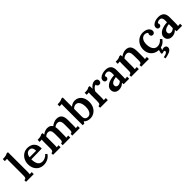

<svg xmlns="http://www.w3.org/2000/svg" viewBox="344 -2395 4288 4288"><g transform="rotate(-45 2488.0 -251.0)"><path d="M28 -53Q57 -53 69.5 -66Q82 -79 84.5 -101.5Q87 -124 87 -153V-585Q87 -602 87.5 -622.5Q88 -643 91 -665Q74 -664 53.5 -663Q33 -662 20 -661V-726Q89 -726 121.5 -735.5Q154 -745 165 -755H210L211 -143Q211 -126 210 -104Q209 -82 206 -61Q223 -63 240.5 -63.5Q258 -64 271 -64V0H28Z M580 16Q508 16 452.5 -16.5Q397 -49 365.5 -108.5Q334 -168 334 -249Q334 -319 365 -380Q396 -441 452.5 -478.5Q509 -516 584 -516Q640 -516 690 -493.5Q740 -471 771.5 -419Q803 -367 802 -278L466 -272Q466 -210 480.5 -162Q495 -114 528 -87Q561 -60 615 -60Q650 -60 694 -79Q738 -98 769 -138L807 -103Q774 -55 734 -29.5Q694 -4 654 6Q614 16 580 16ZM471 -332H679Q678 -392 654.5 -424Q631 -456 588 -456Q539 -456 509.5 -424Q480 -392 471 -332Z M880 0V-53Q909 -53 921 -66Q933 -79 936 -101.5Q939 -124 939 -153V-341Q939 -359 940 -379Q941 -399 943 -420Q927 -419 906.5 -418Q886 -417 873 -416V-481Q941 -481 972.5 -490.5Q1004 -500 1015 -510H1057Q1059 -500 1059.5 -485.5Q1060 -471 1061 -459Q1094 -485 1133 -500.5Q1172 -516 1209 -516Q1256 -516 1287.5 -499Q1319 -482 1337 -450Q1372 -479 1416 -497.5Q1460 -516 1501 -516Q1584 -516 1625.5 -467.5Q1667 -419 1666 -303V-143Q1666 -126 1665 -104Q1664 -82 1662 -61Q1677 -63 1695.5 -63.5Q1714 -64 1726 -64V0H1489V-53Q1528 -53 1535 -81Q1542 -109 1542 -153V-302Q1542 -374 1519 -405Q1496 -436 1454 -436Q1426 -437 1400.5 -426Q1375 -415 1356 -398Q1365 -361 1365 -310Q1365 -268 1365 -226.5Q1365 -185 1364 -143Q1364 -126 1363.5 -104Q1363 -82 1360 -61Q1376 -63 1394 -63.5Q1412 -64 1425 -64V0H1185V-53Q1212 -53 1223.5 -66Q1235 -79 1238 -101.5Q1241 -124 1241 -153V-304Q1241 -376 1219.5 -406.5Q1198 -437 1156 -438Q1129 -438 1104.5 -426Q1080 -414 1062 -397Q1062 -385 1062 -372Q1062 -359 1062 -346V-143Q1062 -126 1061.5 -104Q1061 -82 1058 -61Q1074 -63 1090.5 -63.5Q1107 -64 1119 -64V0Z M1816 -585Q1816 -602 1816.5 -622.5Q1817 -643 1819 -665Q1803 -664 1782.5 -663Q1762 -662 1749 -661V-726Q1818 -726 1850.5 -735.5Q1883 -745 1893 -755H1939V-460Q1971 -490 2007 -503Q2043 -516 2079 -516Q2141 -516 2188.5 -485Q2236 -454 2263 -397Q2290 -340 2290 -263Q2290 -181 2258 -118Q2226 -55 2170 -19.5Q2114 16 2041 16Q2012 16 1970.5 4.5Q1929 -7 1895 -44L1867 0H1816ZM1939 -152Q1939 -112 1952 -89Q1965 -66 1985 -56.5Q2005 -47 2027 -46Q2073 -45 2102 -72.5Q2131 -100 2144 -145Q2157 -190 2157 -244Q2157 -297 2144 -342Q2131 -387 2103.5 -413.5Q2076 -440 2033 -440Q2006 -439 1981 -426Q1956 -413 1939 -392Z M2367 -53Q2396 -53 2408 -66Q2420 -79 2423 -101.5Q2426 -124 2426 -153V-341Q2426 -359 2427 -379Q2428 -399 2430 -420Q2414 -419 2393.5 -418Q2373 -417 2360 -417V-481H2397Q2437 -481 2464 -490.5Q2491 -500 2502 -510H2544Q2546 -498 2547 -472Q2548 -446 2548 -420Q2582 -465 2621 -490.5Q2660 -516 2702 -516Q2734 -516 2758.5 -498Q2783 -480 2783 -440Q2783 -420 2768.5 -398Q2754 -376 2720 -377Q2699 -377 2680.5 -390.5Q2662 -404 2661 -434Q2640 -435 2617.5 -419Q2595 -403 2577 -380Q2559 -357 2549 -333L2550 -143Q2550 -126 2549 -104Q2548 -82 2546 -61Q2561 -63 2579.5 -63.5Q2598 -64 2610 -64V0H2367Z M3112 0Q3109 -15 3108.5 -25.5Q3108 -36 3107 -50Q3072 -15 3034 0.5Q2996 16 2955 16Q2887 16 2850.5 -21Q2814 -58 2814 -112Q2814 -159 2840 -193Q2866 -227 2908 -249Q2950 -271 3001 -281.5Q3052 -292 3102 -294V-349Q3102 -378 3095.5 -402.5Q3089 -427 3072 -441.5Q3055 -456 3022 -456Q2999 -455 2977 -446.5Q2955 -438 2942 -420Q2950 -411 2952 -400.5Q2954 -390 2954 -382Q2954 -364 2940 -345Q2926 -326 2895 -326Q2868 -327 2853.5 -345Q2839 -363 2839 -388Q2839 -426 2866.5 -454.5Q2894 -483 2941 -499.5Q2988 -516 3046 -516Q3132 -516 3178 -471Q3224 -426 3223 -327Q3223 -274 3222.5 -234.5Q3222 -195 3222 -143Q3222 -128 3221.5 -105.5Q3221 -83 3218 -61Q3256 -64 3285 -65V0ZM3101 -235Q3061 -232 3024 -220Q2987 -208 2963.5 -185Q2940 -162 2941 -128Q2942 -97 2961 -82.5Q2980 -68 3005 -68Q3033 -68 3057 -80Q3081 -92 3101 -112Q3101 -122 3101 -133Q3101 -144 3101 -155Q3101 -169 3101 -190Q3101 -211 3101 -235Z M3346 0V-53Q3375 -53 3387 -66Q3399 -79 3402 -101.5Q3405 -124 3405 -153V-341Q3405 -359 3406 -379Q3407 -399 3409 -420Q3393 -419 3372.5 -418Q3352 -417 3339 -416V-481Q3407 -481 3438.5 -490.5Q3470 -500 3481 -510H3523Q3526 -493 3525.5 -485Q3525 -477 3529 -456Q3559 -481 3602 -498.5Q3645 -516 3679 -516Q3769 -516 3808 -462.5Q3847 -409 3847 -294V-143Q3847 -126 3846.5 -104Q3846 -82 3843 -61Q3860 -63 3877.5 -63.5Q3895 -64 3908 -64V0H3665V-53Q3694 -53 3706.5 -66Q3719 -79 3722 -101.5Q3725 -124 3725 -153L3724 -295Q3724 -367 3702.5 -402.5Q3681 -438 3632 -438Q3603 -437 3575 -424Q3547 -411 3528 -391Q3529 -379 3529 -366Q3529 -353 3529 -340L3528 -143Q3528 -126 3527.5 -104Q3527 -82 3524 -61Q3540 -63 3558 -63.5Q3576 -64 3589 -64V0Z M4213 16Q4145 16 4089 -14Q4033 -44 3999.5 -101.5Q3966 -159 3966 -240Q3966 -313 3999 -376Q4032 -439 4091 -477.5Q4150 -516 4227 -516Q4288 -516 4330 -497Q4372 -478 4394 -448Q4416 -418 4416 -384Q4416 -357 4400.5 -337Q4385 -317 4356 -316Q4322 -315 4308.5 -335.5Q4295 -356 4295 -374Q4295 -384 4298 -395.5Q4301 -407 4308 -417Q4301 -435 4285 -443.5Q4269 -452 4252 -454.5Q4235 -457 4225 -457Q4170 -455 4134 -406.5Q4098 -358 4098 -267Q4098 -212 4113.5 -165.5Q4129 -119 4161 -90.5Q4193 -62 4243 -61Q4287 -60 4328 -82.5Q4369 -105 4395 -141L4435 -104Q4385 -33 4325.5 -8.5Q4266 16 4213 16ZM4179 253 4172 207Q4194 203 4222 195Q4250 187 4271 173.5Q4292 160 4292 140Q4292 121 4279 116Q4266 111 4249 115Q4232 119 4221 127L4185 111L4215 -9H4285L4257 71Q4270 63 4290 58.5Q4310 54 4325 54Q4356 55 4376 72Q4396 89 4396 123Q4396 156 4373 179.5Q4350 203 4315.5 217.5Q4281 232 4244 240.5Q4207 249 4179 253Z M4784 0Q4781 -15 4780.5 -25.5Q4780 -36 4779 -50Q4744 -15 4706 0.5Q4668 16 4627 16Q4559 16 4522.5 -21Q4486 -58 4486 -112Q4486 -159 4512 -193Q4538 -227 4580 -249Q4622 -271 4673 -281.5Q4724 -292 4774 -294V-349Q4774 -378 4767.5 -402.5Q4761 -427 4744 -441.5Q4727 -456 4694 -456Q4671 -455 4649 -446.5Q4627 -438 4614 -420Q4622 -411 4624 -400.5Q4626 -390 4626 -382Q4626 -364 4612 -345Q4598 -326 4567 -326Q4540 -327 4525.5 -345Q4511 -363 4511 -388Q4511 -426 4538.5 -454.5Q4566 -483 4613 -499.5Q4660 -516 4718 -516Q4804 -516 4850 -471Q4896 -426 4895 -327Q4895 -274 4894.5 -234.5Q4894 -195 4894 -143Q4894 -128 4893.5 -105.5Q4893 -83 4890 -61Q4928 -64 4957 -65V0ZM4773 -235Q4733 -232 4696 -220Q4659 -208 4635.5 -185Q4612 -162 4613 -128Q4614 -97 4633 -82.5Q4652 -68 4677 -68Q4705 -68 4729 -80Q4753 -92 4773 -112Q4773 -122 4773 -133Q4773 -144 4773 -155Q4773 -169 4773 -190Q4773 -211 4773 -235Z"/></g></svg>

Font: Lora SemiBold
Style: Regular
Weight: 600
Designer: Olga Karpushina, Alexei Vanyashin (Cyrillic)
Foundry: Cyreal
Version: Version 3.011; ttfautohint (v1.8.4.7-5d5b)